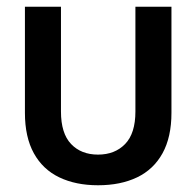

<svg xmlns="http://www.w3.org/2000/svg" viewBox="-20 -538 583 570"><path d="M271 12Q205 12 156 -11.5Q107 -35 80.5 -83Q54 -131 54 -203V-518H161V-207Q161 -142 191 -110.5Q221 -79 271 -79Q321 -79 351.5 -110.5Q382 -142 382 -207V-518H489V-203Q489 -131 462.5 -83Q436 -35 387 -11.5Q338 12 271 12Z"/></svg>

Font: TikTok Sans 24pt Medium
Style: Regular
Weight: 500
Version: Version 4.000